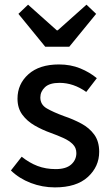

<svg xmlns="http://www.w3.org/2000/svg" viewBox="-20 -793 479 825"><path d="M215.8 12.2Q162.1 12.2 112.3 -6.8Q62.5 -25.9 26.9 -60.5L73.2 -119.6Q106 -93.3 141.4 -79.8Q176.8 -66.4 219.2 -66.4Q263.7 -66.4 285.9 -86.2Q308.1 -106 308.1 -135.3Q308.1 -158.2 292.5 -173.6Q276.9 -189 252 -200.2Q227.1 -211.4 198.7 -221.7Q161.6 -234.9 128.9 -253.7Q96.2 -272.5 75.7 -300.5Q55.2 -328.6 55.2 -369.1Q55.2 -432.1 102.3 -474.1Q149.4 -516.1 233.4 -516.1Q283.2 -516.1 324.5 -499.3Q365.7 -482.4 396 -457L350.6 -397.9Q295.9 -437 235.8 -437Q192.9 -437 173.1 -418.2Q153.3 -399.4 153.3 -374Q153.3 -343.3 181.2 -327.1Q209 -311 255.4 -293.9Q294.4 -280.8 329.1 -262.2Q363.8 -243.7 385 -214.6Q406.2 -185.5 406.2 -140.6Q406.2 -77.1 357.4 -32.5Q308.6 12.2 215.8 12.2ZM174.3 -592.3 59.1 -733.4 100.6 -772.9 224.1 -662.6H228L351.6 -772.9L393.1 -733.4L277.8 -592.3Z"/></svg>

Font: Akatab SemiBold
Style: Regular
Weight: 600
Designer: SIL Global
Foundry: SIL Global
Version: Version 4.100